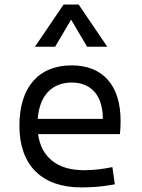

<svg xmlns="http://www.w3.org/2000/svg" viewBox="-20 -815 626 845"><path d="M337.9 9.8C380.9 9.8 432.1 6.8 485.4 -3.9L474.6 -79.6C433.1 -70.8 390.6 -65.9 349.6 -65.9C233.4 -65.9 162.1 -121.6 147.5 -224.6H507.8C509.8 -241.7 510.7 -261.2 510.7 -283.2C510.7 -440.4 432.1 -527.3 294.9 -527.3C148.9 -527.3 65.4 -429.7 65.4 -261.7C65.4 -87.4 164.1 9.8 337.9 9.8ZM146 -292C153.8 -394 208 -451.7 295.9 -451.7C381.8 -451.7 432.6 -394 432.6 -292ZM133.8 -609.4H222.7L293 -728.5L363.3 -609.4H452.1L326.2 -794.9H259.8Z"/></svg>

Font: Cascadia Mono PL SemiLight
Style: Regular
Weight: 350
Monospace: yes
Designer: Aaron Bell
Foundry: Saja Typeworks
Version: Version 2404.023